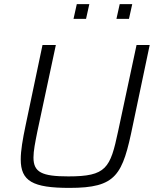

<svg xmlns="http://www.w3.org/2000/svg" viewBox="-20 -907 759 935"><path d="M354 -887 338 -815H399L415 -887ZM563 -887 547 -815H608L624 -887ZM318 8C548 8 577 -54 627 -298L709 -688H645L555 -267C517 -88 498 -48 313 -48C184 -48 143 -68 143 -140C143 -172 151 -212 162 -267L252 -688H187L105 -298C90 -227 81 -173 81 -131C81 -25 139 8 318 8Z"/></svg>

Font: Saira UNSAM Light Italic
Style: Regular
Weight: 300
Italic angle: -12°
Designer: Hector Gatti with collaboration of the Omnibus-Type team
Foundry: Omnibus-Type
Version: Version 0.072;PS 000.072;hotconv 1.0.88;makeotf.lib2.5.64775